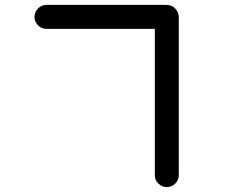

<svg xmlns="http://www.w3.org/2000/svg" viewBox="-20 -708 920 785"><path d="M662 57Q642 57 627.5 42.5Q613 28 613 8V-590H170Q150 -590 135.5 -604.5Q121 -619 121 -639Q121 -659 135.5 -673.5Q150 -688 170 -688H660Q682 -688 696 -673.5Q710 -659 711 -639V8Q711 28 696.5 42.5Q682 57 662 57Z"/></svg>

Font: Bad Comic
Style: Regular
Weight: 400
Designer: GGBotNet
Foundry: f0n7
Version: 0.9